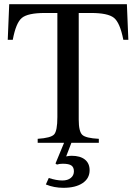

<svg xmlns="http://www.w3.org/2000/svg" viewBox="-20 -682 651 917"><path d="M286 0H160V-19Q223 -23 238.5 -40Q254 -57 254 -123V-620H194Q113 -620 84.5 -596.5Q56 -573 41 -492H17L24 -662H586L593 -492H569Q553 -574 524 -597Q495 -620 415 -620H356V-111Q356 -54 373 -38Q390 -22 452 -19V0H321L296 65Q311 62 322 62Q363 62 385.5 80Q408 98 408 131Q408 170 374.5 192.5Q341 215 283 215Q238 215 199 199L213 168Q249 180 278 180Q303 180 318 168Q333 156 333 136Q333 117 321 108.5Q309 100 280 100Q263 100 252 104L245 99Z"/></svg>

Font: STIX Math
Style: Regular
Weight: 400
Designer: MicroPress Inc., with final additions and corrections provided by Coen Hoffman, Elsevier (retired)
Version: Version 1.1.1